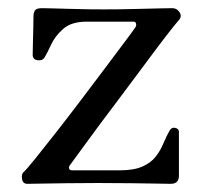

<svg xmlns="http://www.w3.org/2000/svg" viewBox="-20 -450 495 470"><path d="M47 0Q36 0 34 -11.5Q32 -23 37 -28Q44 -34 65 -60Q86 -86 115 -123Q144 -160 175.5 -201.5Q207 -243 235.5 -281Q264 -319 285 -347Q306 -375 312 -384Q314 -388 313 -392.5Q312 -397 306 -397H192Q155 -397 135 -379.5Q115 -362 105.5 -341.5Q96 -321 90 -311Q85 -301 72.5 -302.5Q60 -304 60 -316Q60 -321 60.5 -340.5Q61 -360 61.5 -381.5Q62 -403 62 -412Q63 -423 67.5 -426.5Q72 -430 83 -430Q85 -430 107 -429.5Q129 -429 163 -428Q197 -427 233 -427Q273 -427 310 -428Q347 -429 372.5 -429.5Q398 -430 402 -430Q413 -430 419.5 -420Q426 -410 418 -401Q410 -392 389 -365Q368 -338 340 -300Q312 -262 281 -221Q250 -180 222.5 -143Q195 -106 175.5 -79Q156 -52 150 -44Q148 -40 149.5 -36.5Q151 -33 158 -33H272Q308 -33 329 -42.5Q350 -52 361.5 -67Q373 -82 380 -99Q387 -116 395 -130Q400 -139 409 -137Q418 -135 418 -127V-20Q418 0 398 0Q395 0 368.5 -0.5Q342 -1 302.5 -1.5Q263 -2 221 -2Q180 -2 142 -1.5Q104 -1 78 -0.5Q52 0 47 0Z"/></svg>

Font: Zen Old Mincho
Style: Regular
Weight: 400
Designer: Yoshimichi Ohira
Foundry: Positype
Version: Version 1.001